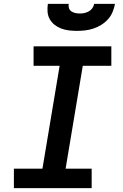

<svg xmlns="http://www.w3.org/2000/svg" viewBox="-20 -975 640 995"><path d="M52 0V-101H200L289 -634H154V-735H557V-634H409L320 -101H455V0ZM379 -815Q358 -815 337 -817.5Q316 -820 297.5 -827Q279 -834 263.5 -846Q248 -858 238 -875.5Q228 -893 226.5 -913.5Q225 -934 228 -955H336Q334 -943 337.5 -932.5Q341 -922 350 -916Q359 -910 370.5 -907.5Q382 -905 394 -905Q406 -905 417.5 -907.5Q429 -910 440 -916Q451 -922 458.5 -932.5Q466 -943 468 -955H576Q572 -934 563.5 -913Q555 -892 539.5 -875Q524 -858 504.5 -846Q485 -834 464 -827Q443 -820 421.5 -817.5Q400 -815 379 -815Z"/></svg>

Font: Iosevka Curly Extended
Style: Bold Italic
Weight: 700
Width: 7
Italic angle: -9°
Monospace: yes
Designer: Belleve Invis
Foundry: Belleve Invis
Version: Version 11.1.0; ttfautohint (v1.8.3)